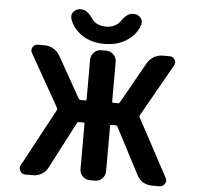

<svg xmlns="http://www.w3.org/2000/svg" viewBox="-61 -1038 1123 1081"><g transform="rotate(5 500.0 -498.0)"><path d="M835.9 -20.5Q809.6 -20.5 786.6 -34.2Q763.7 -47.9 752 -71.3L615.2 -334Q612.3 -340.8 604.5 -340.8H581.1Q573.2 -340.8 573.2 -334V-78.1Q573.2 -54.7 556.2 -37.6Q539.1 -20.5 515.6 -20.5H486.3Q462.9 -20.5 445.8 -37.6Q428.7 -54.7 428.7 -78.1V-334Q428.7 -340.8 420.9 -340.8H395.5Q388.7 -340.8 385.7 -334L249 -71.3Q237.3 -47.9 214.4 -34.2Q191.4 -20.5 165 -20.5H122.1Q102.5 -20.5 92.8 -37.1Q86.9 -45.9 86.9 -54.7Q86.9 -62.5 91.8 -71.3L266.6 -396.5Q270.5 -403.3 266.6 -410.2L99.6 -705.1Q94.7 -712.9 94.7 -721.2Q94.7 -729.5 99.6 -738.3Q109.4 -754.9 128.9 -754.9H167Q193.4 -754.9 216.8 -741.2Q240.2 -727.5 252.9 -705.1L383.8 -472.7Q387.7 -465.8 395.5 -465.8H420.9Q428.7 -465.8 428.7 -472.7V-697.3Q428.7 -720.7 445.8 -737.8Q462.9 -754.9 486.3 -754.9H515.6Q539.1 -754.9 556.2 -737.8Q573.2 -720.7 573.2 -697.3V-472.7Q573.2 -465.8 581.1 -465.8H606.4Q613.3 -465.8 617.2 -472.7L748 -705.1Q760.7 -727.5 784.2 -741.2Q807.6 -754.9 834 -754.9H873Q892.6 -754.9 902.3 -738.3Q907.2 -729.5 907.2 -721.2Q907.2 -712.9 902.3 -705.1L735.4 -410.2Q731.4 -403.3 735.4 -396.5L910.2 -71.3Q915 -62.5 915 -54.7Q915 -45.9 909.2 -37.1Q899.4 -20.5 879.9 -20.5ZM302.7 -919.9Q301.8 -925.8 301.8 -931.6Q301.8 -946.3 312.5 -958Q328.1 -974.6 350.6 -974.6H355.5Q388.7 -974.6 420.9 -926.8Q426.8 -918 434.6 -911.1Q460.9 -889.6 500.5 -889.6Q540 -889.6 566.4 -911.1Q574.2 -918 581.1 -926.8Q613.3 -974.6 646.5 -974.6H651.4Q673.8 -974.6 689.5 -958Q700.2 -946.3 700.2 -931.6Q700.2 -925.8 699.2 -919.9Q685.5 -874 647.5 -841.8Q588.9 -792 500.5 -792Q412.1 -792 354.5 -841.8Q316.4 -874 302.7 -919.9Z"/></g></svg>

Font: Gen Jyuu Gothic Monospace Bold
Style: Bold
Weight: 700
Designer: [Source Han Sans]
Ryoko NISHIZUKA  (kana & ideographs); Paul D. Hunt (Latin, Greek & Cyrillic); Wenlong ZHANG  (bopomofo
Version: Version 1.002.20150607